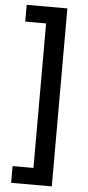

<svg xmlns="http://www.w3.org/2000/svg" viewBox="-61 -806 445 976"><g transform="rotate(5 162.0 -318.0)"><path d="M34.7 136.2V50.8H141.1V-686.5H34.7V-772H242.2V136.2Z"/></g></svg>

Font: Inter Tight Medium
Style: Regular
Weight: 500
Designer: Rasmus Andersson
Foundry: rsms
Version: Version 3.004; ttfautohint (v1.8.4.7-5d5b)